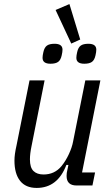

<svg xmlns="http://www.w3.org/2000/svg" viewBox="-20 -911 550 943"><path d="M199 -516 135 -194Q127 -156 127 -128Q127 -88 144.5 -71Q162 -54 194 -54Q248 -54 282 -95Q303 -121 318.5 -154.5Q334 -188 339 -216L399 -516H473L383 -64H447L434 0H356Q307 0 307 -47Q307 -55 308 -62Q309 -69 311 -77L316 -101H306Q263 12 160 12Q106 12 78.5 -23Q51 -58 51 -122Q51 -138 53.5 -156Q56 -174 61 -196L125 -516ZM253 -862 321 -891 374 -717 330 -697ZM228 -598Q189 -598 189 -627Q189 -638 193 -655Q198 -678 210.5 -687Q223 -696 248 -696Q287 -696 287 -667Q287 -656 283 -639Q278 -616 265.5 -607Q253 -598 228 -598ZM394 -598Q355 -598 355 -627Q355 -638 359 -655Q364 -678 376.5 -687Q389 -696 414 -696Q453 -696 453 -667Q453 -656 449 -639Q444 -616 431.5 -607Q419 -598 394 -598Z"/></svg>

Font: IBM Plex Sans Condensed
Style: Italic
Weight: 400
Width: 3
Italic angle: -11°
Designer: Mike Abbink, Paul van der Laan, Pieter van Rosmalen
Foundry: Bold Monday
Version: Version 1.3